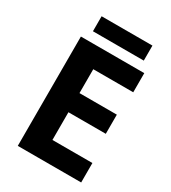

<svg xmlns="http://www.w3.org/2000/svg" viewBox="-208 -979 969 1086"><g transform="rotate(30 276.0 -436.0)"><path d="M499 0H85V-714H499V-589H238V-433H482V-308H238V-127H499ZM461 -872V-774H129V-872Z"/></g></svg>

Font: Noto Sans Khmer UI
Style: Bold
Weight: 700
Designer: Danh Hong and the Monotype Design Team
Foundry: Monotype Imaging Inc.
Version: Version 2.002; ttfautohint (v1.8.4.7-5d5b)